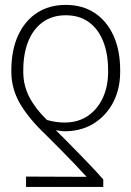

<svg xmlns="http://www.w3.org/2000/svg" viewBox="-20 -573 532 777"><path d="M397.9 183.6H85.4V141.6L330.6 142.6Q307.1 116.7 279.5 88.1Q252 59.6 222.7 29.8Q193.4 0 164.1 -28.8Q96.2 -93.3 61 -153.6Q25.9 -213.9 25.9 -282.2V-288.1Q25.9 -369.6 53 -429Q80.1 -488.3 129.4 -520.8Q178.7 -553.2 246.1 -553.2Q313.5 -553.2 362.8 -520.8Q412.1 -488.3 439.2 -429Q466.3 -369.6 466.3 -288.6V-282.2Q466.3 -214.8 439.5 -161.6Q412.6 -108.4 364.7 -76.7Q316.9 -44.9 253.4 -42Q242.2 -41.5 231 -42.5Q219.7 -43.5 206.1 -45.9Q228 -23.9 252 0Q275.9 23.9 300.5 49.3Q325.2 74.7 349.9 100.6Q374.5 126.5 397.9 153.3ZM417.5 -281.7V-288.1Q417.5 -356.4 397.2 -406.5Q377 -456.5 338.9 -483.9Q300.8 -511.2 246.1 -511.2Q191.9 -511.2 153.6 -483.9Q115.2 -456.5 94.7 -406.5Q74.2 -356.4 74.2 -288.1V-282.2Q74.2 -227.5 98.6 -180.4Q123 -133.3 169.9 -87.4Q189.9 -82 207.3 -79.6Q224.6 -77.1 240.7 -77.1Q295.9 -77.1 335.2 -103.8Q374.5 -130.4 396 -176.8Q417.5 -223.1 417.5 -281.7Z"/></svg>

Font: Inter ExtraLight
Style: Regular
Weight: 250
Designer: Rasmus Andersson
Foundry: rsms
Version: Version 4.001;git-66647c0bb